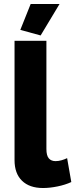

<svg xmlns="http://www.w3.org/2000/svg" viewBox="-20 -935 378 964"><path d="M53 -730H213V-187Q213 -154 225 -140Q237 -126 259 -126Q274 -126 289.5 -130.5Q305 -135 317 -141L338 -21Q308 -7 269 1Q230 9 196 9Q128 9 90.5 -27.5Q53 -64 53 -131ZM184 -757 82 -785 134 -915H279Z"/></svg>

Font: Raleway Thin ExtraBold
Style: Regular
Weight: 800
Version: Version 4.026